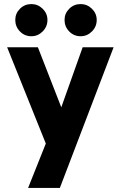

<svg xmlns="http://www.w3.org/2000/svg" viewBox="-20 -673 593 943"><path d="M118 250 205 32 15 -441H166L281 -146L386 -441H538L274 250ZM376 -495Q343 -495 320 -518.5Q297 -542 297 -575Q297 -607 320 -630Q343 -653 376 -653Q408 -653 431.5 -630Q455 -607 455 -575Q455 -542 431.5 -518.5Q408 -495 376 -495ZM134 -495Q101 -495 78 -518.5Q55 -542 55 -575Q55 -607 78 -630Q101 -653 134 -653Q166 -653 189.5 -630Q213 -607 213 -575Q213 -542 189.5 -518.5Q166 -495 134 -495Z"/></svg>

Font: Teachers
Style: Bold
Weight: 700
Designer: Alfredo Marco Pradil, Chank Diesel
Version: Version 1.001